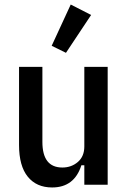

<svg xmlns="http://www.w3.org/2000/svg" viewBox="-20 -815 565 847"><path d="M352 -86H339Q308 12 210 12Q141 12 102.5 -35.5Q64 -83 64 -175V-520H167V-189Q167 -76 255 -76Q295 -76 323.5 -100.5Q352 -125 352 -169V-520H455V0H352ZM271 -582 208 -613 292 -795 382 -749Z"/></svg>

Font: IBM Plex Sans Condensed Medium
Style: Regular
Weight: 500
Width: 3
Designer: Mike Abbink, Paul van der Laan, Pieter van Rosmalen
Foundry: Bold Monday
Version: Version 1.3